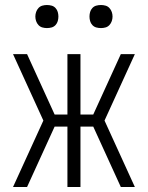

<svg xmlns="http://www.w3.org/2000/svg" viewBox="-20 -746 590 766"><path d="M88 0H32L153 -265L32 -530H88L198 -289H249V-530H301V-289H352L462 -530H518L397 -265L518 0H462L352 -241H301V0H249V-241H198ZM383 -634Q373 -634 364 -636.5Q355 -639 348.5 -646Q342 -653 339.5 -662Q337 -671 337 -680Q337 -689 339.5 -698Q342 -707 348.5 -714Q355 -721 364 -723.5Q373 -726 383 -726Q392 -726 401 -723.5Q410 -721 416.5 -714Q423 -707 426 -698Q429 -689 429 -680Q429 -671 426 -662Q423 -653 416.5 -646Q410 -639 401 -636.5Q392 -634 383 -634ZM167 -634Q158 -634 149 -636.5Q140 -639 133.5 -646Q127 -653 124 -662Q121 -671 121 -680Q121 -689 124 -698Q127 -707 133.5 -714Q140 -721 149 -723.5Q158 -726 167 -726Q177 -726 186 -723.5Q195 -721 201.5 -714Q208 -707 210.5 -698Q213 -689 213 -680Q213 -671 210.5 -662Q208 -653 201.5 -646Q195 -639 186 -636.5Q177 -634 167 -634Z"/></svg>

Font: Lode Dark
Style: Regular
Weight: 400
Monospace: yes
Designer: Belleve Invis
Foundry: Belleve Invis
Version: Version 29.2.0; ttfautohint (v1.8.3)